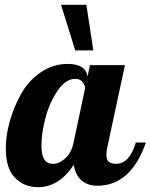

<svg xmlns="http://www.w3.org/2000/svg" viewBox="-20 -770 625 796"><path d="M353 -500H498L425 -160Q421 -143 421 -128Q421 -108 430.5 -99.5Q440 -91 462 -91Q517 -91 543 -179H585Q522 0 384 0Q343 0 317.5 -22.5Q292 -45 286 -87Q225 6 137 6Q80 6 42 -33Q4 -72 4 -155Q4 -208 20.5 -267Q37 -326 67 -380Q97 -434 148 -469.5Q199 -505 261 -505Q335 -505 343 -453ZM292 -443Q252 -443 218.5 -393.5Q185 -344 168.5 -281.5Q152 -219 152 -169Q152 -142 157 -124.5Q162 -107 171 -100.5Q180 -94 186 -92.5Q192 -91 202 -91Q226 -91 251.5 -114.5Q277 -138 285 -179L333 -405Q332 -418 322 -430.5Q312 -443 292 -443ZM292 -561 233 -750H338L367 -561Z"/></svg>

Font: Lobster Two
Style: Bold Italic
Weight: 700
Designer: Pablo Impallari
Foundry: Pablo Impallari. www.impallari.com
Version: Version 2.000